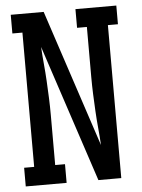

<svg xmlns="http://www.w3.org/2000/svg" viewBox="-53 -777 605 819"><g transform="rotate(-5 250.0 -367.5)"><path d="M24 0V-80H67V-655H24V-735H165L359 -148Q357 -184 353.5 -221Q350 -258 348 -294.5Q346 -331 344.5 -367.5Q343 -404 343 -441V-655H301V-735H476V-655H433V0H335L141 -587Q143 -551 146.5 -514Q150 -477 152 -440.5Q154 -404 155.5 -367.5Q157 -331 157 -294V-80H199V0Z"/></g></svg>

Font: Iosevka Curly Slab Medium
Style: Regular
Weight: 500
Monospace: yes
Designer: Belleve Invis
Foundry: Belleve Invis
Version: Version 22.1.2; ttfautohint (v1.8.4)